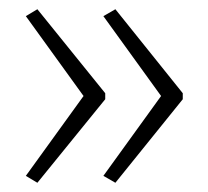

<svg xmlns="http://www.w3.org/2000/svg" viewBox="-20 -484 451 416"><path d="M376 -269V-282L230 -464L204 -449L329 -276L204 -103L230 -88ZM208 -269V-282L61 -464L36 -449L161 -276L36 -103L61 -88Z"/></svg>

Font: Noto Sans Tamil Condensed ExtraLight
Style: Regular
Weight: 200
Width: 3
Designer: Jelle Bosma - Monotype Design Team
Foundry: Monotype Imaging Inc.
Version: Version 2.004